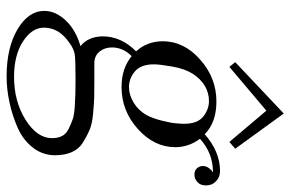

<svg xmlns="http://www.w3.org/2000/svg" viewBox="-172 -518 896 593"><g transform="rotate(90 276.5 -222.0)"><path d="M14.2 89.8Q14.2 54.7 43.7 23.4Q73.2 -7.8 123 -22Q93.3 -45.9 92.8 -90.8Q92.8 -147.9 139.2 -193.8Q108.4 -227.1 107.9 -275.9Q107.9 -341.8 164.6 -391.8Q221.2 -441.9 293.9 -441.9Q358.9 -441.9 395 -405.8Q448.2 -452.6 507.8 -453.1Q525.9 -453.1 536.9 -443.6Q547.9 -434.1 550.5 -425.5Q553.2 -417 553.2 -410.2Q553.2 -392.1 542.7 -383.1Q532.2 -374 520 -374Q506.8 -374 500 -382.1Q493.2 -390.1 493.2 -400.1Q493.2 -410.2 500 -419.2Q506.8 -428.2 512.2 -430.2V-431.2Q453.1 -431.2 409.2 -391.1Q435.1 -356 435.1 -314.9Q435.1 -250 379.2 -199.5Q323.2 -148.9 249 -148.9Q191.9 -148.9 153.8 -180.2Q127 -153.3 127 -119.1Q127 -97.2 139.4 -81.5Q151.9 -65.9 172.9 -64.9H229Q263.2 -64.9 281 -64.5Q298.8 -64 331.3 -61Q363.8 -58.1 382.3 -50Q400.9 -42 420.9 -29.5Q440.9 -17.1 450.4 4.9Q460 26.9 460 56.2Q460 95.2 436 125.5Q412.1 155.8 374 172.4Q335.9 189 295.4 197.5Q254.9 206.1 216.8 206.1Q127.9 206.1 71 172.4Q14.2 138.7 14.2 89.8ZM65.9 90.8Q65.9 127.9 108.4 155.5Q150.9 183.1 217.8 183.1Q293.9 183.1 350.6 147.5Q407.2 111.8 407.2 65.9Q407.2 47.9 400.6 34.9Q394 22 378.4 14.4Q362.8 6.8 348.9 2Q335 -2.9 309.6 -4.4Q284.2 -5.9 269 -6.3Q253.9 -6.8 224.1 -6.8Q166 -6.8 148.9 -4.4Q131.8 -2 112.8 12.2Q65.9 43.9 65.9 90.8ZM172.4 -500 331.1 -649.9 439.9 -500 418.9 -481.9 322.3 -596.2 187 -481.9ZM179.2 -249Q179.2 -209 200.7 -190.4Q222.2 -171.9 250 -171.9Q273.9 -171.9 297.9 -186.5Q321.8 -201.2 335.9 -226.1Q345.7 -244.1 352.8 -272Q359.9 -299.8 361.3 -316.4Q362.8 -333 362.8 -341.8Q362.8 -383.8 340.3 -401.4Q317.9 -418.9 293 -418.9Q241.2 -418.9 208 -368.2Q192.9 -344.2 186 -305.2Q179.2 -266.1 179.2 -249Z"/></g></svg>

Font: CMU Serif Extra
Style: RomanSlanted
Weight: 500
Italic angle: -9.46001°
Version: Version 0.7.0